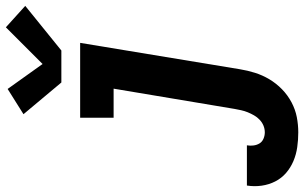

<svg xmlns="http://www.w3.org/2000/svg" viewBox="-286 -612 1036 654"><g transform="rotate(-90 232.0 -285.0)"><path d="M108 213Q83 213 58 209.5Q33 206 10.5 196.5Q-12 187 -30 171.5Q-48 156 -59 134.5Q-70 113 -73.5 88Q-77 63 -73 38H64Q62 49 63.5 60.5Q65 72 70.5 81Q76 90 86.5 94.5Q97 99 108 99Q120 99 131 94.5Q142 90 151 81.5Q160 73 166 62.5Q172 52 176.5 41Q181 30 183.5 18.5Q186 7 188 -4L257 -416H158V-530H413L323 15Q319 40 311 65.5Q303 91 289 114.5Q275 138 255 157.5Q235 177 210.5 190Q186 203 160 208Q134 213 108 213ZM387 -594H278L170 -723L256 -777L341 -658L466 -783L539 -717Z"/></g></svg>

Font: Iosevka Curly Slab HvObl
Style: Regular
Weight: 900
Italic angle: -9°
Monospace: yes
Designer: Belleve Invis
Foundry: Belleve Invis
Version: Version 11.1.0; ttfautohint (v1.8.3)